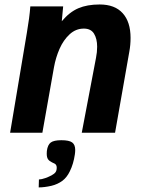

<svg xmlns="http://www.w3.org/2000/svg" viewBox="-20 -578 640 836"><path d="M112 -550H255L249 -485.5Q282.5 -525.5 321 -542Q359.5 -558.5 414 -558.5Q480 -558.5 514.2 -520.5Q548.5 -482.5 548.5 -413Q548.5 -382 543 -352.5L481 0H336L398 -326Q403 -351 403 -374.5Q403 -409 389.5 -431.2Q376 -453.5 345 -453.5Q310 -453.5 283 -428.5Q256 -403.5 239.2 -365.2Q222.5 -327 215 -285L164.5 0H24L97 -435.5Q108.5 -502 112 -550ZM204.5 185.5Q216.5 179 221.8 171.8Q227 164.5 227 152Q227 139.5 218 134.5Q218 134.5 206.5 129Q195 123.5 189.2 115.5Q183.5 107.5 183.5 91Q183.5 83.5 184 79.5Q187.5 52.5 201 42.5Q214.5 32.5 247 32.5Q281 32.5 294.2 42.2Q307.5 52 307.5 75Q307.5 83.5 306 94Q300 136 284 168Q271.5 194 252 209Q231 224.5 204 231Q173.5 238 148.5 238L149.5 203.5Q161.5 203 177 197.5Q192.5 192 204.5 185.5Z"/></svg>

Font: JuliaMono ExtraBold
Style: Italic
Weight: 800
Italic angle: -9°
Monospace: yes
Designer: cormullion
Foundry: corm
Version: Version 0.057; ttfautohint (v1.8.4)